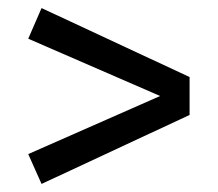

<svg xmlns="http://www.w3.org/2000/svg" viewBox="-20 -571 540 476"><path d="M83 -551 450 -380V-286L83 -115L50 -189L377 -333L50 -475Z"/></svg>

Font: Firava
Style: Regular
Weight: 400
Designer: Carrois Corporate & Edenspiekermann AG
Foundry: Greg Finn Gibson
Version: Version 5.000